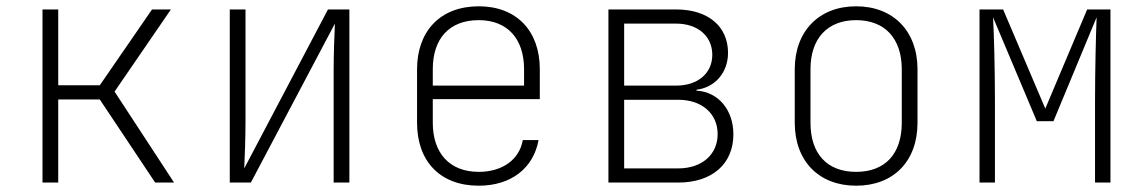

<svg xmlns="http://www.w3.org/2000/svg" viewBox="-20 -580 3640 610"><path d="M115 0H165V-264H297L473 0H533L344 -289L523 -550H463L297 -309H165V-550H115Z M710 0H777L1044 -505C1042 -468 1040 -401 1040 -350V0H1090V-550H1022L756 -45C758 -82 760 -149 760 -200V-550H710Z M1501 10C1604 10 1675 -46 1691 -135H1641C1630 -72 1575 -34 1501 -34C1408 -34 1355 -94 1355 -190V-265H1695V-360C1695 -481 1622 -560 1501 -560C1379 -560 1305 -481 1305 -360V-190C1305 -68 1378 10 1501 10ZM1355 -308V-360C1355 -457 1407 -516 1501 -516C1593 -516 1645 -456 1645 -360V-308Z M1913 0H2135C2242 0 2310 -59 2310 -153C2310 -231 2262 -288 2193 -292V-295C2252 -302 2293 -350 2293 -412C2293 -497 2229 -550 2128 -550H1913ZM1963 -308V-505H2128C2197 -505 2243 -465 2243 -406C2243 -347 2197 -308 2128 -308ZM1963 -45V-263H2135C2210 -263 2260 -219 2260 -154C2260 -89 2210 -45 2135 -45Z M2700 10C2819 10 2895 -68 2895 -190V-360C2895 -481 2818 -560 2700 -560C2582 -560 2505 -481 2505 -360V-190C2505 -68 2582 10 2700 10ZM2700 -34C2608 -34 2555 -91 2555 -190V-360C2555 -458 2609 -516 2700 -516C2791 -516 2845 -458 2845 -360V-190C2845 -91 2792 -34 2700 -34Z M3092 0H3141V-260C3141 -362 3138 -471 3135 -525L3274 -195H3327L3464 -525C3462 -471 3459 -362 3459 -260V0H3508V-550H3434L3301 -235L3167 -550H3092Z"/></svg>

Font: JetBrains Mono Thin
Style: Regular
Weight: 100
Monospace: yes
Designer: Philipp Nurullin, Konstantin Bulenkov
Foundry: JetBrains
Version: Version 2.305